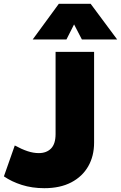

<svg xmlns="http://www.w3.org/2000/svg" viewBox="-22 -972 634 1007"><path d="M210.5 15Q146.5 15 92.8 -2Q39 -19 -1.5 -47L55.5 -209Q91.5 -189.5 122.2 -179.2Q153 -169 181.5 -169Q222 -169 245.8 -193.2Q269.5 -217.5 269.5 -269V-700H471.5V-224Q471.5 -153.5 440.8 -99.8Q410 -46 351.8 -15.5Q293.5 15 210.5 15ZM149.5 -765 286.5 -952H453.5L592.5 -765H407.5L366.5 -844L326.5 -765Z"/></svg>

Font: Geologica Thin Roman Black
Style: Regular
Weight: 900
Version: Version 1.010;gftools[0.9.28]